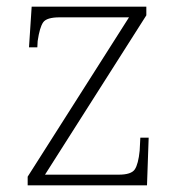

<svg xmlns="http://www.w3.org/2000/svg" viewBox="-20 -556 534 576"><path d="M63 0V-26L367 -504H159Q120 -504 109.5 -489Q99 -474 93 -433L92 -414H67L75 -536H419V-510L115 -32H336Q374 -32 384.5 -48Q395 -64 399 -104L401 -143H426L421 0Z"/></svg>

Font: Noto Serif Malayalam ExtraLight
Style: Regular
Weight: 200
Designer: Indian type Foundry, Jelle Bosma, Monotype Design Team
Foundry: Monotype Imaging Inc.
Version: Version 2.104; ttfautohint (v1.8.4.7-5d5b)